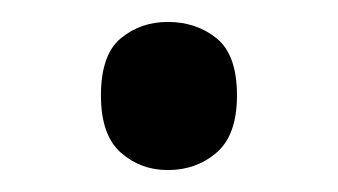

<svg xmlns="http://www.w3.org/2000/svg" viewBox="-20 -141 308 175"><path d="M72 -54Q72 -91 90 -106Q108 -121 133 -121Q159 -121 177.5 -106Q196 -91 196 -54Q196 -18 177.5 -2Q159 14 133 14Q108 14 90 -2Q72 -18 72 -54Z"/></svg>

Font: korean25
Style: Book
Weight: 400
Designer: Jelle Bosma - Monotype Design Team
Foundry: Monotype Imaging Inc.
Version: Version 2.003